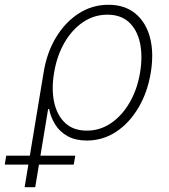

<svg xmlns="http://www.w3.org/2000/svg" viewBox="-93 -570 700 794"><path d="M8.8 204.1 87.4 -270.5Q100.6 -352.5 138.7 -415.5Q176.8 -478.5 232.7 -514.4Q288.6 -550.3 355.5 -550.3Q422.4 -550.3 466.1 -514.6Q509.8 -479 526.9 -416.3Q543.9 -353.5 530.8 -271.5Q517.6 -189 479.7 -125Q441.9 -61 387 -24.9Q332 11.2 266.1 11.2Q220.2 11.2 187.7 -6.3Q155.3 -23.9 136.2 -53.7Q117.2 -83.5 109.9 -119.1H106L52.7 204.1ZM266.1 -29.8Q321.3 -29.8 366.9 -61.3Q412.6 -92.8 443.8 -147.2Q475.1 -201.7 486.3 -270.5Q497.6 -338.9 485.8 -392.8Q474.1 -446.8 440.4 -478Q406.7 -509.3 351.1 -509.3Q295.9 -509.3 250.2 -478.3Q204.6 -447.3 173.6 -393.6Q142.6 -339.8 130.9 -270.5Q119.1 -201.2 131.1 -146.7Q143.1 -92.3 177 -61Q210.9 -29.8 266.1 -29.8ZM-73.2 110.8 -67.4 73.7H218.3L211.9 110.8Z"/></svg>

Font: Inter 16pt ExtraLight
Style: Italic
Weight: 250
Italic angle: -9.3988°
Version: Version 4.001;git-66647c0bb